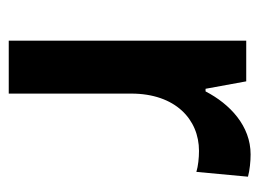

<svg xmlns="http://www.w3.org/2000/svg" viewBox="-97 -496 593 439"><g transform="rotate(90 199.5 -276.5)"><path d="M333 -553C268 -553 218 -506 189 -450H183L166 -543H73V0H194V-280C194 -381 253 -435 325 -435C341 -435 360 -433 373 -429L384 -547C369 -551 349 -553 333 -553Z"/></g></svg>

Font: Noto Sans Myanmar SemiCondensed SemiBold
Style: Regular
Weight: 600
Width: 4
Designer: Monotype Design Team
Foundry: Monotype Imaging Inc.
Version: Version 2.107